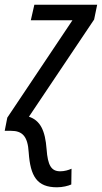

<svg xmlns="http://www.w3.org/2000/svg" viewBox="-45 -556 433 816"><path d="M197 240C221 240 245 234 258 228L259 161C246 167 229 172 211 172C173 172 158 147 153 78C147 -2 126 -44 78 -60L355 -473L368 -536H101L86 -470H263L-14 -56L-25 0H2C49 0 73 22 77 92C84 193 112 240 197 240Z"/></svg>

Font: Noto Sans Display SemiCondensed
Style: Italic
Weight: 400
Width: 4
Italic angle: -12°
Designer: Monotype Design Team
Foundry: Monotype Imaging Inc.
Version: Version 1.900